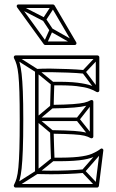

<svg xmlns="http://www.w3.org/2000/svg" viewBox="-20 -838 524 866"><path d="M331 -292V-308H146V-292ZM357 -506 359 -522Q327 -525 287 -526.5Q247 -528 209.5 -528.5Q172 -529 146 -527Q142 -527 140 -524.5Q138 -522 138 -519V-300Q138 -300 138 -300Q138 -300 138 -300V-61Q138 -58 140 -55.5Q142 -53 146 -53Q172 -52 209 -52Q246 -52 285 -53.5Q324 -55 357 -58L355 -74Q323 -71 284.5 -69.5Q246 -68 209 -68Q172 -68 146 -69Q143 -69 148.5 -63.5Q154 -58 154 -61V-300Q154 -300 154 -300Q154 -300 154 -300V-519Q154 -522 148.5 -516.5Q143 -511 146 -511Q172 -513 209.5 -512.5Q247 -512 286.5 -510.5Q326 -509 357 -506ZM426 -575 414 -585 352 -519Q351 -518 350.5 -514.5Q350 -511 352 -509L414 -426L426 -436L364 -519Q363 -521 362.5 -514Q362 -507 364 -509ZM444 -155 432 -165 350 -71Q348 -69 348 -66Q348 -63 350 -61L412 5L424 -5L362 -71Q360 -73 360 -66Q360 -59 362 -61ZM399 -374 387 -384 325 -305Q323 -303 323 -300Q323 -297 325 -295L387 -217L399 -227L337 -305Q336 -307 336 -300Q336 -293 337 -295ZM54 -587 46 -573 142 -512Q142 -512 141.5 -512.5Q141 -513 141 -513L212 -455L222 -467L151 -525Q151 -525 151 -525.5Q151 -526 150 -526ZM46 -7 54 7 150 -54Q151 -54 151 -54.5Q151 -55 151 -55L223 -113L213 -125L141 -67Q141 -67 141.5 -67.5Q142 -68 142 -68ZM219 -351 209 -363 141 -306Q138 -304 138 -300Q138 -296 141 -294L209 -237L219 -249L151 -306Q148 -308 148 -300Q148 -292 151 -294ZM50 8H418Q421 8 423 6Q425 4 426 1L446 -159Q447 -164 442.5 -167Q438 -170 433 -166Q417 -154 395 -144.5Q373 -135 332 -130.5Q291 -126 218 -127L226 -119Q225 -143 224 -173Q223 -203 222 -243L214 -235Q277 -234 310.5 -232Q344 -230 360.5 -226Q377 -222 389 -215Q394 -213 397.5 -215.5Q401 -218 401 -222V-379Q401 -384 397.5 -386Q394 -388 389 -386Q377 -379 360 -375Q343 -371 310 -368.5Q277 -366 214 -365L222 -357Q223 -389 223.5 -415Q224 -441 225 -461L217 -453Q288 -454 326 -449.5Q364 -445 383.5 -438Q403 -431 416 -423Q421 -421 424.5 -423.5Q428 -426 428 -430V-580Q428 -583 425.5 -585.5Q423 -588 420 -588H50Q46 -588 43.5 -584.5Q41 -581 43 -576Q50 -563 55 -546Q60 -529 63 -500Q66 -471 67.5 -422.5Q69 -374 69 -299Q69 -218 67.5 -166.5Q66 -115 63 -83.5Q60 -52 55 -34.5Q50 -17 43 -4Q41 0 43.5 4Q46 8 50 8ZM50 -8 57 4Q64 -10 69 -28Q74 -46 77.5 -78Q81 -110 83 -163Q85 -216 85 -299Q85 -376 83 -425.5Q81 -475 77.5 -505Q74 -535 69 -553Q64 -571 57 -584L50 -572H420L412 -580V-430L424 -437Q410 -445 389.5 -452.5Q369 -460 329.5 -465Q290 -470 217 -469Q214 -469 211.5 -467Q209 -465 209 -461Q208 -441 207.5 -415Q207 -389 206 -357Q206 -354 208.5 -351.5Q211 -349 214 -349Q280 -350 314.5 -353Q349 -356 366.5 -360.5Q384 -365 397 -372L385 -379V-222L397 -229Q384 -236 366.5 -240.5Q349 -245 314.5 -247.5Q280 -250 214 -251Q211 -251 208.5 -248.5Q206 -246 206 -243Q207 -203 208 -173Q209 -143 210 -119Q210 -115 212.5 -113Q215 -111 218 -111Q294 -110 337 -115Q380 -120 403 -130.5Q426 -141 443 -154L430 -161L410 -1L418 -8ZM204 -699 218 -707 187 -754 173 -746ZM67 -817 59 -803 176 -743Q179 -742 182 -742.5Q185 -743 187 -746L226 -806L212 -814L173 -754Q172 -752 179 -754Q186 -756 184 -757ZM313 -636 321 -650 215 -710Q212 -712 209 -711Q206 -710 204 -706L177 -646L191 -640L218 -700Q220 -703 212 -700.5Q204 -698 207 -696ZM317 -651H184L190 -648L69 -815L63 -802H219L212 -806L310 -639ZM317 -635Q322 -635 324 -639Q326 -643 324 -647L226 -814Q222 -818 219 -818H63Q58 -818 56 -814Q54 -810 57 -805L178 -638Q179 -637 180.5 -636Q182 -635 184 -635Z"/></svg>

Font: Tilt Prism
Style: Regular
Weight: 400
Version: Version 1.000